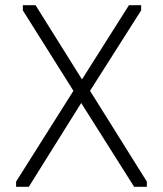

<svg xmlns="http://www.w3.org/2000/svg" viewBox="-20 -720 629 740"><path d="M42 -20 263 -370 68 -680V-700H117L296 -414L477 -700H524V-680L327 -370L546 -20V0H497L293 -323L91 0H42Z"/></svg>

Font: Tilda Sans Light
Style: Regular
Weight: 300
Designer: ParaType Ltd
Foundry: ParaType Ltd
Version: Version 1.009